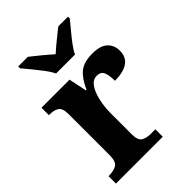

<svg xmlns="http://www.w3.org/2000/svg" viewBox="-223 -867 968 968"><g transform="rotate(-45 261.5 -383.0)"><path d="M20 0V-53H24Q58 -53 78.5 -65.5Q99 -78 99 -125V-415Q99 -459 80 -471Q61 -483 28 -483H25V-536H225L245 -440H250Q273 -493 305 -520.5Q337 -548 399 -548Q456 -548 482 -523.5Q508 -499 508 -460Q508 -414 475.5 -392Q443 -370 383 -370Q383 -411 373.5 -432Q364 -453 336 -453Q313 -453 297.5 -436Q282 -419 272 -392Q262 -365 257 -333.5Q252 -302 252 -273V-120Q252 -76 272 -64.5Q292 -53 322 -53H354V0ZM199 -606Q188 -629 168 -655.5Q148 -682 126.5 -708Q105 -734 89 -753V-766H158Q179 -750 211.5 -723Q244 -696 266 -676Q281 -690 301 -706.5Q321 -723 341 -739Q361 -755 375 -766H444V-753Q429 -734 407 -708Q385 -682 365 -655.5Q345 -629 334 -606Z"/></g></svg>

Font: Noto Serif Ethiopic
Style: Bold
Weight: 700
Designer: Monotype Design Team
Foundry: Monotype Imaging Inc.
Version: Version 2.102; ttfautohint (v1.8.4.7-5d5b)